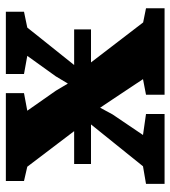

<svg xmlns="http://www.w3.org/2000/svg" viewBox="18 -614 596 672"><g transform="rotate(-90 316.0 -278.0)"><path d="M70 -75.5 216.5 -257.5H78V-316.5H193L68.5 -480.5L18.5 -492V-555.5H326V-492L264.5 -480.5L334.5 -380.5L359.5 -338.5L385 -381L456.5 -480.5L393 -492V-555.5H611V-492L555.5 -480.5L424.5 -316.5H549V-257.5H433.5L573.5 -75L623 -65V0H320.5V-65L375 -75.5L304.5 -181.5L275 -225.5L251.5 -182L179.5 -75.5L253 -65V0H8.5V-65Z"/></g></svg>

Font: Merriweather Black
Style: Regular
Weight: 900
Designer: Eben Sorkin
Foundry: Eben Sorkin
Version: Version 2.200;gftools[0.9.31]